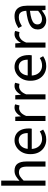

<svg xmlns="http://www.w3.org/2000/svg" viewBox="1142 -1894 764 3087"><g transform="rotate(-90 1523.5 -350.0)"><path d="M82 0V-712H164V-518L161 -418Q196 -451 234.5 -474.5Q273 -498 323 -498Q400 -498 435.5 -449.5Q471 -401 471 -308V0H389V-297Q389 -366 367.5 -396.5Q346 -427 297 -427Q260 -427 230.5 -408Q201 -389 164 -352V0Z M823 12Q758 12 704.5 -18.5Q651 -49 620 -105.5Q589 -162 589 -243Q589 -322 621 -379Q653 -436 703 -467Q753 -498 809 -498Q871 -498 914.5 -469.5Q958 -441 980 -390Q1002 -339 1002 -270Q1002 -257 1001.5 -245Q1001 -233 998 -221H648V-286H928Q928 -356 897.5 -393.5Q867 -431 810 -431Q777 -431 745 -412.5Q713 -394 692.5 -353Q672 -312 672 -244Q672 -182 693.5 -140Q715 -98 752 -76.5Q789 -55 833 -55Q868 -55 898.5 -65Q929 -75 954 -92L984 -38Q952 -16 912.5 -2Q873 12 823 12Z M1122 0V-486H1190L1197 -398H1200Q1224 -444 1260 -471Q1296 -498 1338 -498Q1354 -498 1366 -496Q1378 -494 1390 -488L1372 -418Q1361 -421 1351.5 -422.5Q1342 -424 1327 -424Q1296 -424 1262.5 -399Q1229 -374 1204 -312V0Z M1469 0V-486H1537L1544 -398H1547Q1571 -444 1607 -471Q1643 -498 1685 -498Q1701 -498 1713 -496Q1725 -494 1737 -488L1719 -418Q1708 -421 1698.5 -422.5Q1689 -424 1674 -424Q1643 -424 1609.5 -399Q1576 -374 1551 -312V0Z M2003 12Q1938 12 1884.5 -18.5Q1831 -49 1800 -105.5Q1769 -162 1769 -243Q1769 -322 1801 -379Q1833 -436 1883 -467Q1933 -498 1989 -498Q2051 -498 2094.5 -469.5Q2138 -441 2160 -390Q2182 -339 2182 -270Q2182 -257 2181.5 -245Q2181 -233 2178 -221H1828V-286H2108Q2108 -356 2077.5 -393.5Q2047 -431 1990 -431Q1957 -431 1925 -412.5Q1893 -394 1872.5 -353Q1852 -312 1852 -244Q1852 -182 1873.5 -140Q1895 -98 1932 -76.5Q1969 -55 2013 -55Q2048 -55 2078.5 -65Q2109 -75 2134 -92L2164 -38Q2132 -16 2092.5 -2Q2053 12 2003 12Z M2302 0V-486H2370L2377 -398H2380Q2404 -444 2440 -471Q2476 -498 2518 -498Q2534 -498 2546 -496Q2558 -494 2570 -488L2552 -418Q2541 -421 2531.5 -422.5Q2522 -424 2507 -424Q2476 -424 2442.5 -399Q2409 -374 2384 -312V0Z M2737 12Q2697 12 2664.5 -4.5Q2632 -21 2613 -51.5Q2594 -82 2594 -126Q2594 -208 2666 -250Q2738 -292 2894 -309Q2893 -339 2884.5 -367Q2876 -395 2854 -412Q2832 -429 2793 -429Q2751 -429 2714 -413.5Q2677 -398 2648 -379L2616 -435Q2638 -450 2668 -464.5Q2698 -479 2733 -488.5Q2768 -498 2807 -498Q2866 -498 2903.5 -473.5Q2941 -449 2958.5 -404Q2976 -359 2976 -298V0H2908L2901 -58H2898Q2863 -29 2823 -8.5Q2783 12 2737 12ZM2760 -56Q2796 -56 2827.5 -72Q2859 -88 2894 -119V-250Q2812 -240 2764.5 -224.5Q2717 -209 2696 -186Q2675 -163 2675 -131Q2675 -91 2700 -73.5Q2725 -56 2760 -56Z"/></g></svg>

Font: Source Sans 3
Style: Regular
Weight: 400
Designer: Paul D. Hunt
Foundry: Adobe
Version: Version 3.046;hotconv 1.0.118;makeotfexe 2.5.65603